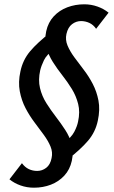

<svg xmlns="http://www.w3.org/2000/svg" viewBox="-20 -678 532 893"><path d="M138 195Q105 195 75.5 184.5Q46 174 24 156L82 81Q96 100 114 108.5Q132 117 153 117Q176 117 195 102.5Q214 88 220 57Q226 30 215 3.5Q204 -23 183.5 -51Q163 -79 140 -109.5Q117 -140 98.5 -175.5Q80 -211 72 -253.5Q64 -296 75 -346Q86 -399 120 -439.5Q154 -480 217 -529L233 -450Q197 -424 184.5 -398Q172 -372 167 -351Q157 -306 166 -268.5Q175 -231 195.5 -198.5Q216 -166 239.5 -135.5Q263 -105 283.5 -73.5Q304 -42 313.5 -7Q323 28 314 70Q305 111 279 139Q253 167 216.5 181Q180 195 138 195ZM292 66 277 -13Q312 -39 325.5 -65Q339 -91 343 -112Q353 -157 343.5 -194.5Q334 -232 314 -264.5Q294 -297 270 -327.5Q246 -358 226 -389.5Q206 -421 196 -456Q186 -491 195 -533Q204 -574 230 -602Q256 -630 293 -644Q330 -658 372 -658Q404 -658 433.5 -647.5Q463 -637 485 -619L427 -544Q414 -563 395.5 -571.5Q377 -580 357 -580Q334 -580 315 -565.5Q296 -551 289 -520Q283 -493 294 -466.5Q305 -440 325.5 -412Q346 -384 369.5 -353.5Q393 -323 411.5 -287.5Q430 -252 438 -210Q446 -168 435 -117Q424 -64 389.5 -23.5Q355 17 292 66Z"/></svg>

Font: Ysabeau
Style: Bold Italic
Weight: 700
Italic angle: -12°
Designer: Christian Thalmann (Catharsis Fonts)
Version: Version 2.002